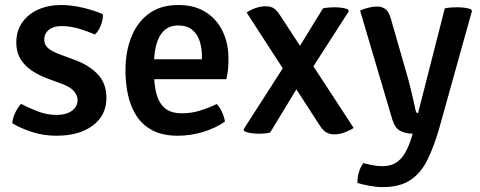

<svg xmlns="http://www.w3.org/2000/svg" viewBox="-20 -528 1914 766"><path d="M29 -36Q30 -55 40.5 -77.8Q51 -100.5 64.5 -113.5Q96.5 -96.5 132.5 -83Q168.5 -69.5 205 -69.5Q244 -69.5 266.8 -86Q289.5 -102.5 289.5 -128Q289.5 -148 274.5 -164.8Q259.5 -181.5 229.5 -192.5L171.5 -214Q137 -226.5 108.2 -245.5Q79.5 -264.5 62.2 -292Q45 -319.5 45 -357.5Q45 -404 68.2 -437.8Q91.5 -471.5 132.2 -489.8Q173 -508 224.5 -508Q266 -508 312.8 -496.8Q359.5 -485.5 390.5 -471Q391.5 -450.5 382.2 -426.5Q373 -402.5 358.5 -390.5Q331.5 -402.5 296.2 -413.2Q261 -424 224 -424Q193.5 -424 175 -409Q156.5 -394 156.5 -369.5Q156.5 -350 171 -336.8Q185.5 -323.5 215 -312.5L276.5 -289.5Q333 -269.5 368.8 -233Q404.5 -196.5 404.5 -137.5Q404.5 -67.5 350 -27Q295.5 13.5 205.5 13.5Q152.5 13.5 107.2 -1.5Q62 -16.5 29 -36Z M550 -212V-291.5H785.5V-304.5Q785.5 -337.5 776.2 -365.2Q767 -393 746 -409.8Q725 -426.5 691 -426.5Q642 -426.5 618.2 -385.2Q594.5 -344 594.5 -271V-237Q594.5 -191.5 603.8 -155Q613 -118.5 637 -97.2Q661 -76 706 -76Q743.5 -76 778 -86.8Q812.5 -97.5 844.5 -113Q857.5 -100 866.2 -80Q875 -60 877.5 -43Q841.5 -17.5 791.5 -2Q741.5 13.5 689.5 13.5Q629 13.5 588.5 -7.8Q548 -29 524.5 -65.8Q501 -102.5 490.8 -149Q480.5 -195.5 480.5 -246Q480.5 -321 503.8 -380Q527 -439 573.8 -473.5Q620.5 -508 691.5 -508Q756.5 -508 801 -479.5Q845.5 -451 868.5 -402.8Q891.5 -354.5 891.5 -294.5Q891.5 -269 889.8 -251.2Q888 -233.5 883 -212Z M964 -478Q981 -490 1001.5 -496.5Q1022 -503 1039.5 -503Q1060.5 -503 1072.8 -494.5Q1085 -486 1096 -469L1391 -17.5Q1375 -7 1354.2 0.5Q1333.5 8 1314.5 8Q1294 8 1280.8 -0.5Q1267.5 -9 1257 -25.5ZM1268.5 -494.5Q1276.5 -496.5 1289 -497.8Q1301.5 -499 1313 -499Q1329.5 -499 1343.2 -497Q1357 -495 1368 -491L1371.5 -483L1213 -236.5L1184 -207L1058 0.5Q1050.5 3 1037.2 4.2Q1024 5.5 1012 5.5Q996.5 5.5 981.5 3.2Q966.5 1 955.5 -4L951.5 -11.5L1125.5 -282.5L1157.5 -314Z M1732 -15Q1710.5 59.5 1684.2 111.8Q1658 164 1616 191.2Q1574 218.5 1506 218.5Q1481.5 218.5 1452.2 213Q1423 207.5 1406.5 202Q1405 182.5 1412 158.8Q1419 135 1430 122.5Q1443 126.5 1464.5 130.8Q1486 135 1506 135Q1538.5 135 1560.5 120.8Q1582.5 106.5 1597.2 80Q1612 53.5 1623 17.5L1626.5 5.5Q1594 4.5 1574.5 -7.2Q1555 -19 1545.5 -50L1416.5 -486Q1435 -494 1452.8 -498Q1470.5 -502 1484 -502Q1503.5 -502 1517.5 -491.8Q1531.5 -481.5 1539.5 -453L1604 -228.5Q1610.5 -206.5 1617 -179.8Q1623.5 -153 1629.2 -127.8Q1635 -102.5 1639 -84Q1641 -77 1648 -77L1754.5 -494.5Q1764.5 -497 1777.2 -498Q1790 -499 1801 -499Q1816 -499 1830.8 -497.5Q1845.5 -496 1859 -491L1863 -484.5Z"/></svg>

Font: Signika Negative Medium
Style: Regular
Weight: 500
Designer: Anna Giedry
Foundry: Anna Giedry
Version: Version 2.001